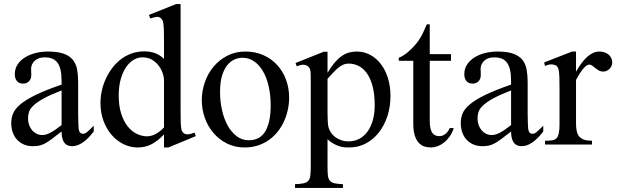

<svg xmlns="http://www.w3.org/2000/svg" viewBox="-20 -715 3051 950"><path d="M443.8 -64.5Q388.7 8.3 336.9 8.3Q326.2 8.3 316.7 4.9Q307.1 1.5 300 -6.8Q293 -15.1 288.8 -29.1Q284.7 -43 284.7 -64.5Q255.4 -41.5 236.1 -27.1Q216.8 -12.7 201.9 -4.9Q187 2.9 173.6 5.6Q160.2 8.3 142.6 8.3Q118.7 8.3 99.1 0.2Q79.6 -7.8 65.4 -22.7Q51.3 -37.6 43.5 -58.8Q35.6 -80.1 35.6 -106Q35.6 -130.9 44.7 -153.3Q53.7 -175.8 80.6 -198.5Q107.4 -221.2 156.2 -245.1Q205.1 -269 284.7 -296.4V-314.9Q284.7 -347.2 279.5 -369.1Q274.4 -391.1 264.2 -405Q253.9 -418.9 238.3 -425Q222.7 -431.2 201.2 -431.2Q170.4 -431.2 152.8 -415.3Q135.3 -399.4 133.8 -376.5L134.8 -347.2Q135.7 -326.2 124.3 -313.7Q112.8 -301.3 94.2 -301.3Q74.7 -301.3 64 -313.7Q53.2 -326.2 53.2 -348.1Q53.2 -374.5 66.7 -395.3Q80.1 -416 102.8 -430.4Q125.5 -444.8 155 -452.4Q184.6 -460 216.8 -460Q265.1 -460 294.7 -449.5Q324.2 -439 340.3 -419.2Q356.4 -399.4 361.6 -371.1Q366.7 -342.8 366.7 -307.6V-155.3Q366.7 -124 367.7 -104Q368.7 -84 369.1 -77.1Q371.6 -64 376.5 -58.6Q381.3 -53.2 390.6 -53.2Q395 -53.2 398.9 -54.4Q402.8 -55.7 408.2 -59.6Q413.6 -63.5 421.9 -71.3Q430.2 -79.1 443.8 -92.8ZM284.7 -267.6Q228 -245.6 195.1 -227.3Q162.1 -209 145 -192.4Q127.9 -175.8 123.3 -160.4Q118.7 -145 118.7 -128.9Q118.7 -111.3 124 -96.7Q129.4 -82 138.4 -71Q147.5 -60.1 159.9 -53.7Q172.4 -47.4 186.5 -46.9Q205.6 -45.9 229.7 -58.6Q253.9 -71.3 284.7 -96.2Z M813.5 14.6H791.5V-49.8Q761.7 -18.6 731 -2Q700.2 14.6 661.1 14.6Q624 14.6 590.6 -2Q557.1 -18.6 532 -47.9Q506.8 -77.1 491.9 -117.4Q477.1 -157.7 477.1 -205.1Q477.1 -233.9 483.4 -264.2Q489.7 -294.4 502.4 -322.8Q515.1 -351.1 533.7 -376.2Q552.2 -401.4 576.2 -420.2Q600.1 -439 629.9 -450Q659.7 -460.9 694.3 -460.9Q723.6 -460.9 747.8 -451.9Q772 -442.9 791.5 -423.3V-506.3Q791.5 -543.5 790.8 -564.9Q790 -586.4 788.3 -598.4Q786.6 -610.4 783.7 -615.2Q780.8 -620.1 776.4 -624.5Q768.1 -632.8 755.6 -631.6Q743.2 -630.4 723.6 -623.5L716.8 -641.1L851.1 -694.8H873.5V-177.2Q873.5 -141.1 874 -119.4Q874.5 -97.7 876 -85Q877.4 -72.3 880.4 -66.4Q883.3 -60.5 888.7 -56.6Q897.5 -49.3 910.4 -50.3Q923.3 -51.3 942.9 -58.6L948.7 -41.5ZM791.5 -315.9Q791.5 -334.5 784.4 -354.5Q777.3 -374.5 764.2 -391.4Q751 -408.2 731.9 -419.4Q712.9 -430.7 688.5 -431.2Q663.6 -432.1 641.6 -419.2Q619.6 -406.2 603.3 -381.8Q586.9 -357.4 577.1 -322.3Q567.4 -287.1 567.4 -244.1Q567.4 -189.9 580.1 -151.4Q592.8 -112.8 612.8 -88.4Q632.8 -64 657.2 -52.5Q681.6 -41 705.1 -40.5Q728.5 -40.5 749.5 -51.5Q770.5 -62.5 791.5 -84.5Z M1410.6 -231.9Q1410.6 -203.1 1404.5 -173.6Q1398.4 -144 1386.2 -116.7Q1374 -89.4 1355.5 -65.4Q1336.9 -41.5 1312.5 -23.7Q1288.1 -5.9 1257.3 4.4Q1226.6 14.6 1189.9 14.6Q1143.1 14.6 1104.2 -4.4Q1065.4 -23.4 1037.4 -55.7Q1009.3 -87.9 993.9 -130.4Q978.5 -172.9 978.5 -219.2Q978.5 -264.6 993.4 -307.9Q1008.3 -351.1 1036.4 -384.8Q1064.5 -418.5 1104.5 -439.2Q1144.5 -460 1194.8 -460Q1243.2 -460 1282.7 -442.4Q1322.3 -424.8 1350.8 -394Q1379.4 -363.3 1395 -321.5Q1410.6 -279.8 1410.6 -231.9ZM1319.3 -194.3Q1319.3 -244.1 1309.6 -287.1Q1299.8 -330.1 1281.7 -361.6Q1263.7 -393.1 1237.8 -411.1Q1211.9 -429.2 1179.7 -429.2Q1160.6 -429.2 1140.9 -420.9Q1121.1 -412.6 1105 -393.1Q1088.9 -373.5 1078.9 -341.1Q1068.8 -308.6 1068.8 -259.8Q1068.8 -211.9 1078.9 -168.5Q1088.9 -125 1107.4 -92.3Q1126 -59.6 1152.1 -40.3Q1178.2 -21 1210.4 -21Q1234.9 -21 1254.9 -30Q1274.9 -39.1 1289.1 -59.6Q1303.2 -80.1 1311.3 -113.3Q1319.3 -146.5 1319.3 -194.3Z M1912.1 -240.7Q1912.1 -188 1897.2 -141.6Q1882.3 -95.2 1855.2 -60.3Q1828.1 -25.4 1790.5 -5.4Q1752.9 14.6 1707 14.6Q1696.3 14.6 1684.1 13.7Q1671.9 12.7 1658.7 8.5Q1645.5 4.4 1630.9 -3.7Q1616.2 -11.7 1600.6 -25.9V109.4Q1600.6 135.7 1602.3 152.3Q1604 168.9 1611.6 178.5Q1619.1 188 1634.5 191.7Q1649.9 195.3 1676.8 196.3V214.8H1439.5V196.3Q1466.8 195.3 1482.4 191.9Q1498 188.5 1505.9 179Q1513.7 169.4 1515.6 152.3Q1517.6 135.3 1517.6 107.4V-315.9Q1517.6 -334.5 1517.3 -346.4Q1517.1 -358.4 1515.6 -366.5Q1514.2 -374.5 1510.7 -379.4Q1507.3 -384.3 1501.5 -388.7Q1493.7 -394 1481.7 -394.8Q1469.7 -395.5 1448.2 -386.7L1442.4 -403.3L1582 -459H1600.6V-354.5Q1617.7 -383.8 1634.8 -404.1Q1651.9 -424.3 1669.4 -436.8Q1687 -449.2 1705.6 -454.6Q1724.1 -460 1744.6 -460Q1781.7 -460 1812.5 -443.1Q1843.3 -426.3 1865.5 -396.7Q1887.7 -367.2 1899.9 -327.1Q1912.1 -287.1 1912.1 -240.7ZM1834 -194.3Q1834 -248.5 1823.7 -287.6Q1813.5 -326.7 1795.9 -351.6Q1778.3 -376.5 1754.9 -388.4Q1731.4 -400.4 1705.1 -400.4Q1690.4 -400.4 1678 -394.8Q1665.5 -389.2 1653.3 -379.2Q1641.1 -369.1 1628.4 -355.5Q1615.7 -341.8 1600.6 -325.2V-157.7Q1600.6 -105.5 1605 -86.4Q1608.4 -73.7 1616.2 -61Q1624 -48.3 1636.7 -38.3Q1649.4 -28.3 1666.5 -22Q1683.6 -15.6 1705.1 -15.6Q1733.9 -15.6 1757.6 -28.1Q1781.2 -40.5 1798.1 -63.5Q1814.9 -86.4 1824.5 -119.6Q1834 -152.8 1834 -194.3Z M2225.1 -81.5Q2217.3 -56.6 2204.1 -38.6Q2190.9 -20.5 2175.8 -8.8Q2160.6 2.9 2144.3 8.8Q2127.9 14.6 2113.3 14.6Q2097.2 14.6 2081.5 10.3Q2065.9 5.9 2053.2 -7.1Q2040.5 -20 2032.7 -43.2Q2024.9 -66.4 2024.9 -104V-414.1H1953.1V-429.2Q1973.1 -436.5 1995.4 -454.8Q2017.6 -473.1 2036.6 -495.6Q2043.5 -503.9 2048.8 -511.2Q2054.2 -518.6 2060.5 -529.1Q2066.9 -539.6 2074.2 -555.2Q2081.5 -570.8 2091.8 -594.7H2106.4V-447.3H2211.4V-414.1H2106.4V-115.7Q2106.4 -93.8 2109.9 -79.6Q2113.3 -65.4 2119.4 -57.1Q2125.5 -48.8 2133.5 -45.4Q2141.6 -42 2150.9 -41.5Q2168.9 -40.5 2182.9 -51.5Q2196.8 -62.5 2205.6 -81.5Z M2668 -64.5Q2612.8 8.3 2561 8.3Q2550.3 8.3 2540.8 4.9Q2531.2 1.5 2524.2 -6.8Q2517.1 -15.1 2512.9 -29.1Q2508.8 -43 2508.8 -64.5Q2479.5 -41.5 2460.2 -27.1Q2440.9 -12.7 2426 -4.9Q2411.1 2.9 2397.7 5.6Q2384.3 8.3 2366.7 8.3Q2342.8 8.3 2323.2 0.2Q2303.7 -7.8 2289.6 -22.7Q2275.4 -37.6 2267.6 -58.8Q2259.8 -80.1 2259.8 -106Q2259.8 -130.9 2268.8 -153.3Q2277.8 -175.8 2304.7 -198.5Q2331.5 -221.2 2380.4 -245.1Q2429.2 -269 2508.8 -296.4V-314.9Q2508.8 -347.2 2503.7 -369.1Q2498.5 -391.1 2488.3 -405Q2478 -418.9 2462.4 -425Q2446.8 -431.2 2425.3 -431.2Q2394.5 -431.2 2377 -415.3Q2359.4 -399.4 2357.9 -376.5L2358.9 -347.2Q2359.9 -326.2 2348.4 -313.7Q2336.9 -301.3 2318.4 -301.3Q2298.8 -301.3 2288.1 -313.7Q2277.3 -326.2 2277.3 -348.1Q2277.3 -374.5 2290.8 -395.3Q2304.2 -416 2326.9 -430.4Q2349.6 -444.8 2379.2 -452.4Q2408.7 -460 2440.9 -460Q2489.3 -460 2518.8 -449.5Q2548.3 -439 2564.5 -419.2Q2580.6 -399.4 2585.7 -371.1Q2590.8 -342.8 2590.8 -307.6V-155.3Q2590.8 -124 2591.8 -104Q2592.8 -84 2593.3 -77.1Q2595.7 -64 2600.6 -58.6Q2605.5 -53.2 2614.7 -53.2Q2619.1 -53.2 2623 -54.4Q2627 -55.7 2632.3 -59.6Q2637.7 -63.5 2646 -71.3Q2654.3 -79.1 2668 -92.8ZM2508.8 -267.6Q2452.1 -245.6 2419.2 -227.3Q2386.2 -209 2369.1 -192.4Q2352.1 -175.8 2347.4 -160.4Q2342.8 -145 2342.8 -128.9Q2342.8 -111.3 2348.1 -96.7Q2353.5 -82 2362.5 -71Q2371.6 -60.1 2384 -53.7Q2396.5 -47.4 2410.6 -46.9Q2429.7 -45.9 2453.9 -58.6Q2478 -71.3 2508.8 -96.2Z M3009.3 -406.2Q3009.3 -397.5 3005.9 -389.2Q3002.4 -380.9 2996.3 -374.8Q2990.2 -368.7 2982.2 -364.7Q2974.1 -360.8 2964.8 -360.8Q2952.6 -360.8 2943.1 -366.2Q2933.6 -371.6 2925.8 -378.2Q2918 -384.8 2910.6 -390.1Q2903.3 -395.5 2895.5 -395.5Q2883.3 -395.5 2866 -375.2Q2848.6 -355 2830.1 -319.3V-104Q2830.1 -83 2833.5 -66.9Q2836.9 -50.8 2845.7 -40Q2854.5 -29.3 2869.9 -23.9Q2885.3 -18.6 2909.2 -18.6V0H2676.8V-18.6Q2697.8 -18.6 2711.7 -20.8Q2725.6 -22.9 2733.6 -31.2Q2741.7 -39.6 2745.1 -56.2Q2748.5 -72.8 2748.5 -101.1V-274.4Q2748.5 -309.6 2747.8 -330.3Q2747.1 -351.1 2745.4 -362.8Q2743.7 -374.5 2740.7 -379.9Q2737.8 -385.3 2733.9 -389.6Q2723.1 -395.5 2710.2 -396.5Q2697.3 -397.5 2676.8 -388.7L2672.4 -406.2L2811 -460H2830.1V-359.9Q2885.7 -460 2945.8 -460Q2959 -460 2970.7 -456.1Q2982.4 -452.1 2991 -445.1Q2999.5 -438 3004.4 -428Q3009.3 -418 3009.3 -406.2Z"/></svg>

Font: Doulos SIL Cyr
Style: Regular
Weight: 400
Designer: Walt Agee, Victor Gaultney, Peter Martin, Debbi Hosken, Becca Hirsbrunner
Foundry: SIL International
Version: Version 5.000